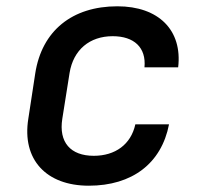

<svg xmlns="http://www.w3.org/2000/svg" viewBox="-20 -580 640 610"><path d="M262 10C400 10 493 -61 517 -185H410C396 -121 346 -85 278 -85C204 -85 166 -128 178 -203L201 -348C213 -422 265 -465 338 -465C406 -465 445 -429 439 -366H546C560 -484 484 -560 353 -560C209 -560 113 -482 92 -347L70 -203C49 -73 127 10 262 10Z"/></svg>

Font: JetBrains Mono SemiBold
Style: Italic
Weight: 472
Italic angle: -9°
Monospace: yes
Designer: Philipp Nurullin, Konstantin Bulenkov
Foundry: JetBrains
Version: Version 2.305